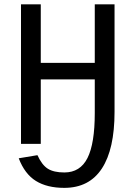

<svg xmlns="http://www.w3.org/2000/svg" viewBox="-20 -679 640 906"><path d="M427.2 -304.2H172.4V0H79.1V-658.7H172.4V-382.3H427.2V-658.7H520.5V-150.9Q520.5 24.9 460.7 116.2Q400.9 207.5 283.2 207.5Q202.1 207.5 149.4 174.8Q96.7 142.1 68.4 67.9L156.7 53.2Q177.7 99.6 205.8 117.2Q233.9 134.8 283.7 134.8Q358.4 134.8 392.8 66.7Q427.2 -1.5 427.2 -145.5Z"/></svg>

Font: Courier New
Style: Regular
Weight: 400
Designer: Steve Matteson
Foundry: Ascender Corporation
Version: Version 2.00.3